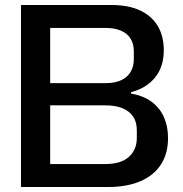

<svg xmlns="http://www.w3.org/2000/svg" viewBox="-20 -749 732 769"><path d="M64 0V-729H425Q495 -729 541.5 -707Q588 -685 612 -644.5Q636 -604 636 -548Q636 -481 600.5 -438Q565 -395 505 -380V-374Q554 -366 587 -341.5Q620 -317 636.5 -280Q653 -243 653 -196Q653 -134 624.5 -90Q596 -46 542 -23Q488 0 413 0ZM181 -92H402Q464 -92 496 -120.5Q528 -149 528 -197V-227Q528 -261 512.5 -283Q497 -305 469.5 -316Q442 -327 403 -327H166V-416H403Q442 -416 467 -428.5Q492 -441 504 -462.5Q516 -484 516 -513V-543Q516 -574 502.5 -595Q489 -616 464 -626.5Q439 -637 404 -637H181Z"/></svg>

Font: Hubot Sans Condensed ExtraLight Medium
Style: Regular
Weight: 500
Version: Version 2.000